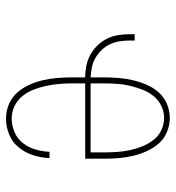

<svg xmlns="http://www.w3.org/2000/svg" viewBox="7 -585 586 640"><g transform="rotate(90 300.0 -265.0)"><path d="M375 8Q351 8 328 -1.5Q305 -11 289 -29Q273 -47 263 -69Q253 -91 247.5 -114.5Q242 -138 240 -162Q238 -186 238 -210V-256Q218 -256 198.5 -260Q179 -264 162 -273.5Q145 -283 131 -297.5Q117 -312 108.5 -329.5Q100 -347 97 -366.5Q94 -386 94 -406V-421H115V-406Q115 -389 117.5 -372Q120 -355 127 -339.5Q134 -324 146 -311.5Q158 -299 172.5 -290.5Q187 -282 204 -278.5Q221 -275 238 -274V-320Q238 -344 240 -368Q242 -392 247.5 -415.5Q253 -439 262.5 -461Q272 -483 288 -501Q304 -519 326.5 -528.5Q349 -538 373 -538Q397 -538 420 -528.5Q443 -519 458.5 -501Q474 -483 484 -461Q494 -439 499.5 -415.5Q505 -392 507 -368Q509 -344 509 -320V-256H258V-210Q258 -189 260 -167.5Q262 -146 266.5 -125Q271 -104 279 -83.5Q287 -63 300.5 -46.5Q314 -30 333.5 -20.5Q353 -11 375 -11Q398 -11 420.5 -20.5Q443 -30 457.5 -49Q472 -68 478.5 -91Q485 -114 486 -137H507Q506 -110 497.5 -83Q489 -56 471.5 -34.5Q454 -13 428 -2.5Q402 8 375 8ZM258 -274H488V-320Q488 -341 486.5 -362.5Q485 -384 480.5 -405Q476 -426 468 -446Q460 -466 447 -483Q434 -500 414.5 -509.5Q395 -519 373 -519Q352 -519 332.5 -509.5Q313 -500 299.5 -483Q286 -466 278.5 -446Q271 -426 266 -405Q261 -384 259.5 -362.5Q258 -341 258 -320Z"/></g></svg>

Font: Iosevka Curly Thin Extended
Style: Regular
Weight: 100
Width: 7
Monospace: yes
Designer: Belleve Invis
Foundry: Belleve Invis
Version: Version 11.1.0; ttfautohint (v1.8.3)